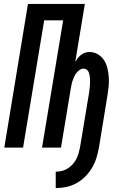

<svg xmlns="http://www.w3.org/2000/svg" viewBox="-20 -755 640 982"><path d="M265 207V123Q280 123 295.5 119.5Q311 116 325 107.5Q339 99 350.5 86.5Q362 74 369.5 60Q377 46 381.5 30.5Q386 15 389 0L435 -277Q436 -286 437.5 -295Q439 -304 439.5 -313.5Q440 -323 440.5 -332Q441 -341 440.5 -350.5Q440 -360 438.5 -368.5Q437 -377 434 -385Q431 -393 424 -398.5Q417 -404 407 -404Q397 -404 387.5 -397.5Q378 -391 371 -382Q364 -373 359.5 -363Q355 -353 351.5 -343Q348 -333 346 -322.5Q344 -312 342 -302L292 0H195L303 -651H206L98 0H2L123 -735H414L365 -439Q371 -449 378.5 -458.5Q386 -468 395.5 -475Q405 -482 416 -485.5Q427 -489 438 -489Q462 -489 482 -476.5Q502 -464 513.5 -445Q525 -426 530 -404Q535 -382 536.5 -358Q538 -334 535.5 -310.5Q533 -287 529 -263L486 0Q481 27 473 53Q465 79 450.5 103.5Q436 128 415.5 148.5Q395 169 370 182.5Q345 196 318 201.5Q291 207 265 207Z"/></svg>

Font: Iosevka Curly Medium Extended
Style: Italic
Weight: 500
Width: 7
Italic angle: -9°
Monospace: yes
Designer: Belleve Invis
Foundry: Belleve Invis
Version: Version 11.1.0; ttfautohint (v1.8.3)